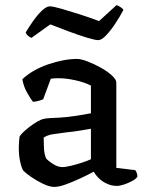

<svg xmlns="http://www.w3.org/2000/svg" viewBox="-20 -732 580 756"><path d="M194 4Q175 4 149 -8.5Q123 -21 101 -36.5Q79 -52 72 -60Q65 -70 59.5 -95Q54 -120 54 -151Q54 -163 55 -173.5Q56 -184 57 -194Q59 -199 69.5 -209.5Q80 -220 95.5 -232Q111 -244 126.5 -253Q142 -262 153 -264Q160 -266 177.5 -267Q195 -268 217 -269Q231 -270 246 -271.5Q261 -273 276.5 -275.5Q292 -278 307.5 -280.5Q323 -283 338 -286V-395Q313 -408 276.5 -416Q240 -424 211 -424Q202 -424 194 -423.5Q186 -423 180 -422L150 -341Q146 -340 137.5 -336.5Q129 -333 110 -331Q101 -342 87 -366.5Q73 -391 68 -420Q88 -439 114.5 -454Q141 -469 170.5 -479Q200 -489 229 -494.5Q258 -500 283 -500Q299 -500 325 -490Q351 -480 377 -465.5Q403 -451 420.5 -435Q438 -419 438 -407V-71L513 -62Q515 -59 518 -52.5Q521 -46 521 -36Q515 -27 500 -19Q485 -11 468.5 -5.5Q452 0 440 0Q421 0 402.5 -8Q384 -16 370.5 -29Q357 -42 349 -56Q327 -44 297 -30Q267 -16 239.5 -6Q212 4 194 4ZM226 -74Q237 -74 258.5 -79Q280 -84 302.5 -91.5Q325 -99 338 -105V-225Q316 -221 290 -217Q264 -213 243 -211Q217 -208 191 -204Q165 -200 152 -190Q152 -174 153 -150.5Q154 -127 161 -109Q169 -99 188.5 -86.5Q208 -74 226 -74ZM367 -574Q354 -574 321.5 -584Q289 -594 250 -608.5Q211 -623 178 -636L104 -583Q98 -585 91.5 -590Q85 -595 81 -604Q94 -626 111 -650Q128 -674 145.5 -690.5Q163 -707 176 -707Q189 -707 222 -697.5Q255 -688 295.5 -675Q336 -662 370 -649L439 -712Q449 -708 456 -703Q463 -698 466 -693Q453 -668 434.5 -640Q416 -612 398 -593Q380 -574 367 -574Z"/></svg>

Font: Texturina Medium 12pt Medium
Style: Regular
Weight: 500
Version: Version 1.002